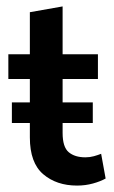

<svg xmlns="http://www.w3.org/2000/svg" viewBox="-20 -568 356 598"><path d="M17 -185V-249H73V-322H6V-399H73V-530L175 -548V-399H285V-322H175V-249H269V-185H149L175 -206V-154Q175 -110 194 -94Q213 -78 246 -78Q260 -78 272.5 -81.5Q285 -85 295 -89L309 -12Q293 -3 269.5 3.5Q246 10 220 10Q156 10 114.5 -25.5Q73 -61 73 -140V-206L101 -185Z"/></svg>

Font: Rokkitt SemiBold
Style: Regular
Weight: 600
Designer: Vernon Adams
Foundry: Vernon Adams
Version: Version 3.103